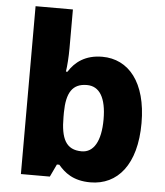

<svg xmlns="http://www.w3.org/2000/svg" viewBox="-54 -808 746 866"><g transform="rotate(5 319.0 -375.0)"><path d="M241 -585V-760H72V0H203L230 -57H241C269 -24 308 10 387 10C510 10 594 -88 594 -276C594 -461 511 -559 392 -559C315 -559 269 -523 241 -478H234C238 -504 241 -545 241 -585ZM334 -426C391 -426 422 -376 422 -278C422 -179 390 -126 336 -126C264 -126 241 -176 241 -273V-294C242 -383 268 -426 334 -426Z"/></g></svg>

Font: Noto Sans Arabic UI XBd
Style: Regular
Weight: 800
Designer: Monotype Design Team, Nadine Chahine and Nizar Qandah
Foundry: Monotype Imaging Inc.
Version: Version 2.010